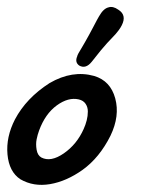

<svg xmlns="http://www.w3.org/2000/svg" viewBox="-63 -512 397 539"><path d="M269 -484.9Q293.5 -469.7 278.8 -440.9Q275.4 -434.1 270.5 -427.5Q265.6 -420.9 261.5 -416.3Q257.3 -411.6 249.8 -403.8Q242.2 -396 237.8 -391.1Q224.1 -376.5 194.8 -338.9Q177.7 -317.4 159.2 -328.1Q146.5 -337.4 153.8 -354Q153.8 -356 157.2 -362.3Q160.6 -368.7 167 -378.9Q173.3 -389.2 175.8 -394Q186.5 -412.6 199 -436.5Q211.4 -460.4 214.8 -465.8Q227.1 -487.8 241.2 -491.2Q253.9 -495.6 269 -484.9ZM-21 -176.8Q10.7 -236.8 76.2 -278.8Q140.1 -315.9 201.2 -298.8Q247.1 -285.2 260.5 -235.8Q273.9 -186.5 247.1 -130.9Q216.3 -69.3 168.9 -35.2Q123.5 -2.9 77.4 4.9Q31.2 12.7 -5.9 -8.8Q-37.6 -29.8 -42 -78.6Q-46.4 -127.4 -21 -176.8ZM53.2 -69.8Q79.6 -56.2 116.2 -81.5Q152.8 -106.9 171.9 -149.9Q177.2 -161.6 180.4 -174.1Q183.6 -186.5 183.6 -199Q183.6 -211.4 177.2 -220.7Q170.9 -230 158.2 -232.9Q128.9 -239.7 96.4 -216.1Q64 -192.4 46.9 -146Q42.5 -134.3 39.8 -120.8Q37.1 -107.4 39.8 -91.6Q42.5 -75.7 53.2 -69.8Z"/></svg>

Font: Florida Vibes
Style: Regular
Weight: 400
Italic angle: -30°
Designer: Turbologo.com
Foundry: Turbologo.com
Version: Version 1.000;hotconv 1.0.109;makeotfexe 2.5.65596